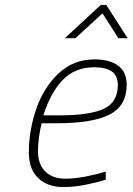

<svg xmlns="http://www.w3.org/2000/svg" viewBox="-20 -750 538 779"><path d="M389 -730H411L498 -595H460L396 -696L286 -595H243ZM97 -131Q97 -220 127 -307.5Q157 -395 217.5 -452Q278 -509 364 -509Q425 -509 459.5 -483.5Q494 -458 494 -406Q494 -321 425 -285.5Q356 -250 212 -250H149Q142 -223 138 -192Q134 -161 134 -138Q134 -84 163.5 -54.5Q193 -25 245 -25Q283 -25 329 -34Q375 -43 409 -54V-21Q376 -10 328 -0.5Q280 9 237 9Q173 9 135 -27.5Q97 -64 97 -131ZM221 -282Q344 -282 401 -308.5Q458 -335 458 -405Q458 -443 434 -460Q410 -477 363 -477Q284 -477 234.5 -425.5Q185 -374 156 -282Z"/></svg>

Font: Cairo ExtraLight
Style: Italic
Weight: 275
Italic angle: -13°
Designer: Mohamed Gaber, Accademia di Belle Arti di Urbino and others
Foundry: Kief Type Foundry, Accademia di Belle Arti di Urbino and others
Version: Version 3.011